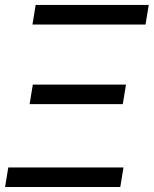

<svg xmlns="http://www.w3.org/2000/svg" viewBox="-26 -747 614 767"><path d="M-5.7 0H454.5L467.3 -78.1H7.1ZM92.3 -331H464.5L477.3 -409.1H105.1ZM103.7 -649.1H555.4L568.2 -727.3H116.5Z"/></svg>

Font: Margiela Sans
Style: Italic
Weight: 400
Italic angle: -9.39999°
Designer: Stefan Endress, Andreas Faust
Version: Version 1.100;FEAKit 1.0